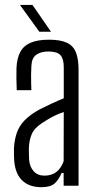

<svg xmlns="http://www.w3.org/2000/svg" viewBox="-20 -772 402 798"><path d="M152.5 6Q101 6 72 -22.2Q43 -50.5 39 -105Q38.5 -118.5 38 -130.5Q37.5 -142.5 38 -156.5Q40 -191 49.8 -219.5Q59.5 -248 82.2 -271.8Q105 -295.5 145 -317.5Q167.5 -329 194.5 -341.5Q221.5 -354 245 -363.5V-493Q245 -527.5 231.2 -542.8Q217.5 -558 181 -558Q150.5 -558 131.2 -544.8Q112 -531.5 110.5 -498Q109.5 -481 109.2 -461.8Q109 -442.5 109.5 -425.2Q110 -408 110.5 -397H49.5Q48.5 -422 48.2 -445.2Q48 -468.5 48.5 -489.5Q50.5 -529.5 64 -555.5Q77.5 -581.5 106.8 -594.2Q136 -607 184 -607Q231.5 -607 258.2 -594.2Q285 -581.5 295.8 -553.8Q306.5 -526 306.5 -481.5V0H244.5V-53H236Q225 -26.5 207.8 -10.2Q190.5 6 152.5 6ZM164.5 -42Q194.5 -42 214.2 -57.2Q234 -72.5 244.5 -102L245 -306.5Q225 -300 204 -289.8Q183 -279.5 155.5 -261Q122.5 -240 111.8 -214.2Q101 -188.5 100 -156.5Q100 -142.5 100.2 -130.8Q100.5 -119 101 -108.5Q103.5 -78 120.2 -60Q137 -42 164.5 -42ZM143.5 -640 63 -751.5H115L192 -640Z"/></svg>

Font: Big Shoulders Text Thin Light
Style: Regular
Weight: 300
Version: Version 2.002